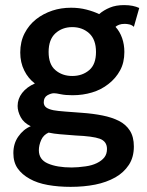

<svg xmlns="http://www.w3.org/2000/svg" viewBox="-20 -517 574 750"><path d="M502.9 -412.1Q496.1 -418.9 486.3 -421.4Q475.6 -423.8 467.8 -423.8Q454.1 -423.8 445.3 -420.4Q435.5 -416.5 431.2 -412.1Q448.2 -393.6 457 -368.2Q465.8 -342.8 465.8 -314Q465.8 -272.5 449.2 -242.2Q432.6 -211.4 403.8 -189Q375.5 -166.5 339.4 -155.8Q303.7 -145 263.2 -145Q235.4 -145 217.3 -148.9Q199.2 -152.8 190.9 -152.8Q179.7 -152.8 165.5 -145Q150.9 -136.7 150.9 -117.2Q150.9 -104.5 160.6 -97.2Q169.9 -90.3 189 -86.4Q204.1 -83.5 236.3 -81.1Q244.1 -80.6 266.1 -78.9Q288.1 -77.1 301.8 -76.2Q343.8 -73.2 380.4 -65.9Q417 -58.6 444.3 -44.9Q471.7 -31.2 487.3 -6.8Q502.9 17.6 502.9 55.2Q502.9 97.2 483.4 127Q463.4 157.2 430.7 175.8Q396 195.3 352.1 204.1Q307.6 212.9 255.9 212.9Q208 212.9 167 205.6Q125.5 198.2 96.2 181.6Q65.4 164.6 48.8 140.6Q32.2 116.7 32.2 81.1Q32.2 43.9 51.3 16.6Q71.3 -12.2 100.1 -23.9Q72.8 -37.1 61 -59.1Q48.8 -82 48.8 -103Q48.8 -130.9 66.4 -153.8Q84.5 -177.2 116.2 -190.9Q89.8 -210.9 74.7 -241.7Q59.1 -272.9 59.1 -312Q59.1 -354 76.2 -387.2Q92.8 -419.4 121.1 -441.9Q148.4 -463.4 184.6 -475.6Q218.3 -486.8 257.8 -486.8Q290 -486.8 317.9 -479.5Q346.2 -472.2 367.2 -461.9Q385.3 -477.5 409.2 -487.3Q432.6 -497.1 464.8 -497.1Q483.4 -497.1 498 -494.1Q512.2 -491.2 523.9 -485.8ZM196.3 -243.2Q223.1 -220.2 262.2 -220.2Q301.8 -220.2 328.6 -243.2Q355 -265.6 355 -314Q355 -362.3 328.6 -386.7Q301.8 -411.1 262.2 -411.1Q223.1 -411.1 196.3 -386.7Q169.9 -362.3 169.9 -314Q169.9 -265.6 196.3 -243.2ZM274.9 12.2Q263.2 11.7 213.4 7.3Q190.4 5.4 169.9 1Q149.9 9.8 141.1 29.3Q131.8 50.3 131.8 69.8Q131.8 106.4 167 121.6Q202.6 137.2 259.8 137.2Q283.7 137.2 314.5 132.8Q339.4 129.4 358.4 120.1Q377.4 110.8 387.7 97.7Q397.9 84.5 397.9 64.9Q397.9 35.2 369.6 24.9Q342.8 15.1 274.9 12.2Z"/></svg>

Font: Post Grotesk Medium
Style: Medium
Weight: 500
Version: Version 1.0